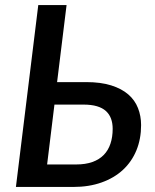

<svg xmlns="http://www.w3.org/2000/svg" viewBox="-20 -740 613 760"><path d="M243.5 -720 206 -415H321.5Q379 -415 420.2 -402Q461.5 -389 487.8 -366.2Q514 -343.5 526.2 -312.2Q538.5 -281 538.5 -245Q538.5 -190 520 -145Q501.5 -100 466.8 -67.8Q432 -35.5 382.2 -17.8Q332.5 0 270 0H43L131.5 -720ZM195.5 -326 166.5 -89H281Q318.5 -89 345.8 -98.8Q373 -108.5 390.8 -126.8Q408.5 -145 417.2 -171.2Q426 -197.5 426 -230Q426 -252.5 419.5 -270.2Q413 -288 399.2 -300.5Q385.5 -313 363.5 -319.5Q341.5 -326 310 -326Z"/></svg>

Font: Lato Semibold
Style: Italic
Weight: 600
Italic angle: -7°
Designer: Lukasz Dziedzic
Foundry: tyPoland Lukasz Dziedzic
Version: Version 2.006; 2014-01-15